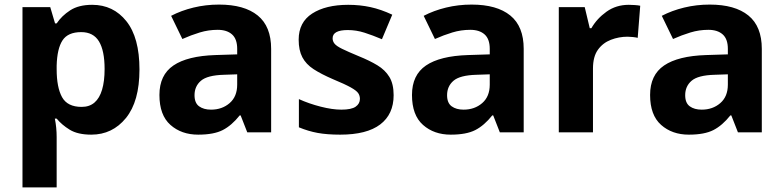

<svg xmlns="http://www.w3.org/2000/svg" viewBox="-20 -577 3416 837"><path d="M382 -556Q474 -556 531 -484.5Q588 -413 588 -274Q588 -135 529 -62.5Q470 10 378 10Q319 10 284 -11.5Q249 -33 227 -60H219Q223 -41 225 -20.5Q227 0 227 20V240H78V-546H199L220 -475H227Q249 -508 286 -532Q323 -556 382 -556ZM334 -437Q276 -437 252.5 -401Q229 -365 227 -291V-275Q227 -196 250.5 -153.5Q274 -111 336 -111Q370 -111 392 -130Q414 -149 425 -186Q436 -223 436 -276Q436 -356 411.5 -396.5Q387 -437 334 -437Z M935 -557Q1045 -557 1103.5 -509.5Q1162 -462 1162 -364V0H1058L1029 -74H1025Q990 -30 951 -10Q912 10 844 10Q771 10 723 -32.5Q675 -75 675 -163Q675 -250 736 -291.5Q797 -333 919 -337L1014 -340V-364Q1014 -407 991.5 -427Q969 -447 929 -447Q889 -447 851 -435.5Q813 -424 775 -407L726 -508Q770 -531 823.5 -544Q877 -557 935 -557ZM956 -251Q884 -249 856 -225Q828 -201 828 -162Q828 -128 848 -113.5Q868 -99 900 -99Q948 -99 981 -127.5Q1014 -156 1014 -208V-253Z M1696 -162Q1696 -79 1637.5 -34.5Q1579 10 1463 10Q1406 10 1365 2.5Q1324 -5 1283 -22V-145Q1327 -125 1378 -112Q1429 -99 1468 -99Q1512 -99 1530.5 -112Q1549 -125 1549 -146Q1549 -160 1541.5 -171Q1534 -182 1509 -196Q1484 -210 1431 -232Q1380 -254 1347 -275.5Q1314 -297 1298 -327.5Q1282 -358 1282 -404Q1282 -480 1341 -518Q1400 -556 1498 -556Q1549 -556 1595 -546Q1641 -536 1690 -513L1645 -406Q1605 -423 1569 -434.5Q1533 -446 1496 -446Q1463 -446 1446.5 -437Q1430 -428 1430 -410Q1430 -397 1438.5 -386.5Q1447 -376 1471.5 -364Q1496 -352 1544 -332Q1591 -313 1625 -292.5Q1659 -272 1677.5 -241.5Q1696 -211 1696 -162Z M2036 -557Q2146 -557 2204.5 -509.5Q2263 -462 2263 -364V0H2159L2130 -74H2126Q2091 -30 2052 -10Q2013 10 1945 10Q1872 10 1824 -32.5Q1776 -75 1776 -163Q1776 -250 1837 -291.5Q1898 -333 2020 -337L2115 -340V-364Q2115 -407 2092.5 -427Q2070 -447 2030 -447Q1990 -447 1952 -435.5Q1914 -424 1876 -407L1827 -508Q1871 -531 1924.5 -544Q1978 -557 2036 -557ZM2057 -251Q1985 -249 1957 -225Q1929 -201 1929 -162Q1929 -128 1949 -113.5Q1969 -99 2001 -99Q2049 -99 2082 -127.5Q2115 -156 2115 -208V-253Z M2721 -556Q2732 -556 2747 -555Q2762 -554 2771 -552L2760 -412Q2753 -414 2739.5 -415.5Q2726 -417 2716 -417Q2678 -417 2643 -403.5Q2608 -390 2586.5 -360Q2565 -330 2565 -278V0H2416V-546H2529L2551 -454H2558Q2582 -496 2624 -526Q2666 -556 2721 -556Z M3074 -557Q3184 -557 3242.5 -509.5Q3301 -462 3301 -364V0H3197L3168 -74H3164Q3129 -30 3090 -10Q3051 10 2983 10Q2910 10 2862 -32.5Q2814 -75 2814 -163Q2814 -250 2875 -291.5Q2936 -333 3058 -337L3153 -340V-364Q3153 -407 3130.5 -427Q3108 -447 3068 -447Q3028 -447 2990 -435.5Q2952 -424 2914 -407L2865 -508Q2909 -531 2962.5 -544Q3016 -557 3074 -557ZM3095 -251Q3023 -249 2995 -225Q2967 -201 2967 -162Q2967 -128 2987 -113.5Q3007 -99 3039 -99Q3087 -99 3120 -127.5Q3153 -156 3153 -208V-253Z"/></svg>

Font: Noto Sans Sundanese
Style: Regular
Weight: 400
Designer: Monotype Design Team (Regular), Sérgio L. Martins (other weights)
Foundry: Monotype Imaging Inc.
Version: Version 2.003